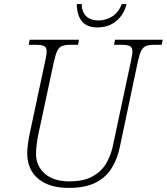

<svg xmlns="http://www.w3.org/2000/svg" viewBox="-20 -908 815 938"><path d="M315 10Q221 10 167 -34.5Q113 -79 113 -161Q113 -177 116.5 -205Q120 -233 127 -264L200 -606Q208 -640 208 -656Q208 -677 195.5 -683Q183 -689 156 -689H120L125 -714H366L361 -689H323Q299 -689 284 -683.5Q269 -678 260 -660Q251 -642 243 -605L170 -264Q162 -229 159 -201Q156 -173 156 -158Q156 -97 199 -59.5Q242 -22 318 -22Q388 -22 431 -45.5Q474 -69 497 -107Q520 -145 530 -189L619 -606Q622 -622 624.5 -635Q627 -648 627 -656Q627 -677 614 -683Q601 -689 575 -689H537L542 -714H775L770 -689H733Q709 -689 694 -683.5Q679 -678 670 -660Q661 -642 653 -605L565 -188Q553 -130 524.5 -85Q496 -40 445.5 -15Q395 10 315 10ZM455 -774Q405 -774 380.5 -803.5Q356 -833 355 -888H379Q380 -848 402 -828Q424 -808 461 -808Q497 -808 528 -827.5Q559 -847 575 -888H598Q586 -837 548.5 -805.5Q511 -774 455 -774Z"/></svg>

Font: Noto Serif ExtraLight
Style: Italic
Weight: 200
Italic angle: -12°
Designer: Monotype Design Team
Foundry: Monotype Imaging Inc.
Version: Version 2.014; ttfautohint (v1.8.4.7-5d5b)